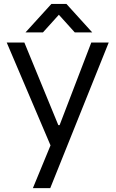

<svg xmlns="http://www.w3.org/2000/svg" viewBox="-20 -765 595 989"><path d="M149.4 204.1H238.8L540 -545.9H450.2L287.1 -120.6H280.3L105.5 -545.9H14.6L240.2 -16.1ZM111.3 -598.1H201.2L283.2 -689L365.2 -598.1H455.1L322.3 -744.6H244.6Z"/></svg>

Font: Guggenheim Sans Display
Style: Regular
Weight: 400
Designer: Modified by Tom Baber under direction of Pentagram Design 2023
Foundry: rsms
Version: Version 1.001;Glyphs 3.1.2 (3151)